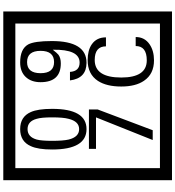

<svg xmlns="http://www.w3.org/2000/svg" viewBox="32 -1032 1090 1195"><g transform="rotate(-90 577.5 -435.0)"><path d="M1103 90H53V-960H1103ZM1028 15V-885H128V15ZM497 -656Q497 -442 371 -442Q244 -442 244 -656Q244 -744 265 -789Q294 -855 371 -855Q448 -855 477 -789Q497 -745 497 -656ZM444 -656Q444 -723 435 -752Q420 -809 371 -809Q322 -809 306 -752Q298 -723 298 -656Q298 -587 306 -553Q322 -488 371 -488Q419 -488 435 -554Q444 -587 444 -656ZM919 -658Q919 -442 784 -442Q687 -442 674 -545H727Q731 -485 785 -485Q868 -485 865 -652Q844 -625 834 -617Q814 -602 780 -602Q663 -602 663 -728Q663 -786 695.5 -820.5Q728 -855 786 -855Q870 -855 898 -805Q919 -766 919 -658ZM858 -728Q858 -812 788 -812Q719 -812 719 -728Q719 -644 788 -644Q858 -644 858 -728ZM493 -372 364 -30H303L444 -383H248V-427H493ZM944 -136Q944 -80 898 -49Q858 -22 799 -22Q714 -22 672 -84Q636 -136 636 -226Q636 -317 671 -371Q713 -435 800 -435Q862 -435 899 -409Q942 -379 942 -321H886Q886 -391 801 -391Q692 -391 692 -226Q692 -67 799 -67Q888 -67 888 -136Z"/></g></svg>

Font: Unicode BMP Fallback SIL
Style: Regular
Weight: 400
Foundry: NRSI, SIL International
Version: Version 5.1 Based on Unicode 5.1